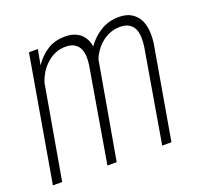

<svg xmlns="http://www.w3.org/2000/svg" viewBox="-109 -649 795 761"><g transform="rotate(-20 289.0 -269.0)"><path d="M119.6 -528.3H82L-9.3 0H29.8L98.6 -394Q105.5 -415 117.2 -434.1Q128.9 -453.1 145 -467.3Q160.6 -481.9 180.7 -490.7Q200.7 -499.5 224.6 -499.5Q247.6 -499.5 261.7 -491.2Q275.9 -482.9 282.7 -468.8Q289.6 -454.6 290.5 -436.5Q291.5 -418.5 288.6 -399.4L220.7 0H259.8L331.1 -406.7Q336.4 -422.4 348.6 -440.2Q360.8 -458 378.4 -472.2Q393.6 -484.4 412.6 -491.9Q431.6 -499.5 454.6 -499.5Q479 -499.5 493.2 -490.2Q507.3 -481 514.2 -465.8Q520.5 -450.2 521 -430.9Q521.5 -411.6 518.6 -392.1L451.7 0H490.7L558.6 -391.6Q562.5 -418.9 560.3 -445.3Q558.1 -471.7 547.4 -492.7Q536.6 -512.7 516.1 -525.4Q495.6 -538.1 462.9 -538.1Q420.4 -537.6 386.7 -517.1Q353 -496.6 329.1 -462.9Q326.7 -480.5 319.6 -493.9Q312.5 -507.3 301.8 -517.1Q289.1 -527.8 272.5 -533.2Q255.9 -538.6 235.4 -538.1Q193.4 -538.1 161.6 -517.8Q129.9 -497.6 107.4 -463.9Z"/></g></svg>

Font: Roboto Mono ExtraLight
Style: Italic
Weight: 250
Italic angle: -10°
Monospace: yes
Designer: Google
Version: Version 3.000